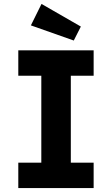

<svg xmlns="http://www.w3.org/2000/svg" viewBox="-20 -956 569 976"><path d="M73 0V-129H190V-571H73V-700H456V-571H340V-129H456V0ZM355 -750 137 -827 191 -936 391 -821Z"/></svg>

Font: Readex Pro SemiBold
Style: Regular
Weight: 600
Designer: Bonnie Shaver-Troup, Thomas Jockin
Foundry: Lexend
Version: Version 1.204